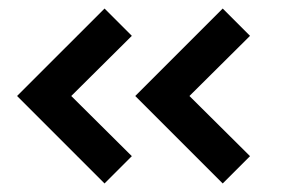

<svg xmlns="http://www.w3.org/2000/svg" viewBox="-20 -500 666 450"><path d="M424 -275 566 -134 502 -70 297 -275 502 -480 566 -416ZM147 -275 289 -134 225 -70 20 -275 225 -480 289 -416Z"/></svg>

Font: Laverick
Style: Regular
Weight: 400
Designer: Daniel Pimley
Foundry: Daniel Pimley
Version: Version 1.000;PS 001.001;hotconv 1.0.56